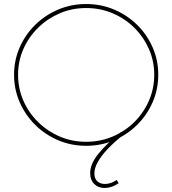

<svg xmlns="http://www.w3.org/2000/svg" viewBox="-20 -723 858 956"><path d="M409 -703Q483 -703 548 -675.5Q613 -648 662.5 -599.5Q712 -551 740 -487Q768 -423 768 -351Q768 -278 740 -214Q712 -150 662.5 -101Q613 -52 548 -24.5Q483 3 409 3Q335 3 270 -24.5Q205 -52 155.5 -101Q106 -150 78 -214Q50 -278 50 -351Q50 -423 78 -487Q106 -551 155.5 -599.5Q205 -648 270 -675.5Q335 -703 409 -703ZM409 -683Q339 -683 278 -657Q217 -631 170 -585Q123 -539 96.5 -479Q70 -419 70 -351Q70 -282 96.5 -221.5Q123 -161 170 -115Q217 -69 278 -43Q339 -17 409 -17Q479 -17 540.5 -43Q602 -69 648.5 -115Q695 -161 721.5 -221.5Q748 -282 748 -351Q748 -419 721.5 -479Q695 -539 648.5 -585Q602 -631 540.5 -657Q479 -683 409 -683ZM581 -65 591 -49Q547 -14 515.5 19.5Q484 53 467 83.5Q450 114 450 140Q450 167 465 180Q480 193 502 193Q532 193 561 173L571 189Q554 201 536 207Q518 213 501 213Q469 213 449 193Q429 173 429 139Q429 93 470 42.5Q511 -8 581 -65Z"/></svg>

Font: Alexandria Thin
Style: Regular
Weight: 250
Designer: Mohamed Gaber
Foundry: Kief Type Foundry
Version: Version 5.100